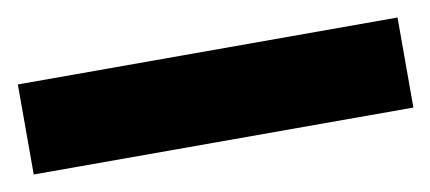

<svg xmlns="http://www.w3.org/2000/svg" viewBox="-33 -946 565 252"><g transform="rotate(-10 250.0 -820.0)"><path d="M503 -760H-3V-880H503Z"/></g></svg>

Font: Noto Sans Syriac Western Black
Style: Regular
Weight: 900
Designer: Patrick Giasson and the Monotype Design Team
Foundry: Monotype Imaging Inc.
Version: Version 3.000; ttfautohint (v1.8.4.7-5d5b)